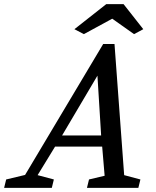

<svg xmlns="http://www.w3.org/2000/svg" viewBox="-98 -914 761 934"><path d="M-78 0 -68 -41 24 -63 404 -700H459L506 -62L585 -41L575 0H325L335 -41L411 -59L399 -201H170L85 -62L164 -41L154 0ZM204 -255H394L376 -546ZM264 -772 419 -894H503L599 -772L554 -748L448 -823L310 -748Z"/></svg>

Font: Volkhov
Style: Italic
Weight: 400
Italic angle: -12°
Designer: Cyreal (www.cyreal.org)
Foundry: Cyreal (www.cyreal.org)
Version: Version 1.010